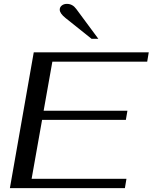

<svg xmlns="http://www.w3.org/2000/svg" viewBox="-20 -970 787 990"><path d="M154 -700H747L739 -652H250L205 -399H637L629 -352H197L143 -48H632L624 0H31ZM318 -877Q288 -901 288 -920Q288 -933 298.5 -941.5Q309 -950 325 -950Q354 -950 373 -924L487 -770H452Z"/></svg>

Font: Fahkwang
Style: Italic
Weight: 400
Italic angle: -10°
Version: Version 1.000; ttfautohint (v1.6)